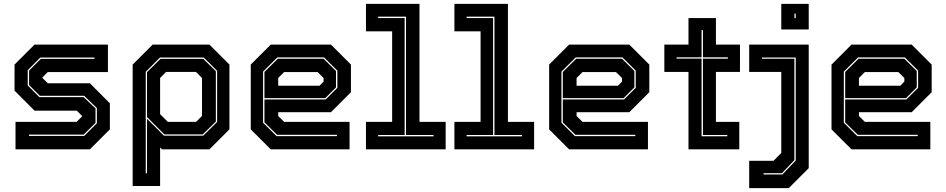

<svg xmlns="http://www.w3.org/2000/svg" viewBox="-20 -770 4879 990"><path d="M60 0V-141.5H375L405.5 -172V-169.5L376 -199.5H158L55 -302.5V-437L158 -540H536.5V-398.5H226.5L196 -368V-371L226.5 -340.5H443.5L546.5 -237.5V-103L443.5 0ZM129.5 -69H414L479.5 -134.5V-213L414 -276H185.5L130 -331.5V-406L190.5 -466.5H467V-473.5H188L123 -408V-329.5L183 -269H411.5L472.5 -211V-136.5L411.5 -76H129.5Z M664 189V-437L767 -540H1060L1163 -437V-103L1060 0H815L805.5 -10V189ZM731.5 123H738V-157.5L825 -70.5H1028L1099.5 -141V-405L1030.5 -473.5H805L731.5 -400ZM845.5 -141.5H991L1021.5 -172V-368L991 -399H836L805.5 -368V-181.5ZM827.5 -77 738 -166.5V-398L807.5 -466.5H1028L1093 -403V-143L1025.5 -77Z M1686.5 -540 1789.5 -437V-294.5L1686.5 -191.5H1414.5V-172L1445 -141.5H1782.5V0H1376L1273 -103V-437L1376 -540ZM1648.5 -467 1712.5 -404V-319.5L1657 -264H1343.5V-399L1412.5 -467ZM1651 -474H1410L1336.5 -401V-137L1406 -68H1717.5V-75H1408.5L1343.5 -139V-257H1659L1719.5 -317V-406ZM1617.5 -398.5H1445L1414.5 -368V-328H1627.5L1648.5 -349V-368Z M1867 0V-141.5H2002V-608.5H1867V-750H2143V-141.5H2278V0ZM1930 -67H2215.5V-74H2073.5V-684H1930V-677H2066.5V-74H1930Z M2323 0V-141.5H2458V-608.5H2323V-750H2599V-141.5H2734V0ZM2386 -67H2671.5V-74H2529.5V-684H2386V-677H2522.5V-74H2386Z M3225 -540 3328 -437V-294.5L3225 -191.5H2953V-172L2983.5 -141.5H3321V0H2914.5L2811.5 -103V-437L2914.5 -540ZM3187 -467 3251 -404V-319.5L3195.5 -264H2882V-399L2951 -467ZM3189.5 -474H2948.5L2875 -401V-137L2944.5 -68H3256V-75H2947L2882 -139V-257H3197.5L3258 -317V-406ZM3156 -398.5H2983.5L2953 -368V-328H3166L3187 -349V-368Z M3530 0V-399H3405.5V-540H3530V-677H3671.5V-540H3795.5V-399H3671.5V-141.5H3792V0ZM3597.5 -67.5H3730V-74H3604.5V-467.5H3733V-474.5H3604.5V-614.5H3597.5V-474.5H3468.5V-468H3597.5Z M3843 200V59H3968.5L4008.5 18.5V-399H3843V-540H4150V97L4047 200ZM3917 129.5H4014.5L4083 57.5V-473.5H3909V-467H4076V55.5L4012 123H3917ZM4008.5 -618V-750H4150V-618ZM4076.5 -676H4083V-700H4076.5Z M4681 -540 4784 -437V-294.5L4681 -191.5H4409V-172L4439.5 -141.5H4777V0H4370.5L4267.5 -103V-437L4370.5 -540ZM4643 -467 4707 -404V-319.5L4651.5 -264H4338V-399L4407 -467ZM4645.5 -474H4404.5L4331 -401V-137L4400.5 -68H4712V-75H4403L4338 -139V-257H4653.5L4714 -317V-406ZM4612 -398.5H4439.5L4409 -368V-328H4622L4643 -349V-368Z"/></svg>

Font: Tourney ExtraBold
Style: Regular
Weight: 800
Designer: Tyler Finck
Foundry: Etcetera Type Co
Version: Version 1.015